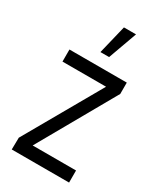

<svg xmlns="http://www.w3.org/2000/svg" viewBox="-185 -793 725 861"><g transform="rotate(30 177.5 -363.0)"><path d="M155.3 -577.1 191.4 -725.6H253.9L200.2 -577.1ZM29.3 0 30.3 -61.5 254.9 -455.1H29.3V-517.6H326.2V-459L101.6 -62.5H326.2V0Z"/></g></svg>

Font: Post No Bills Jaffna Medium
Style: Regular
Weight: 500
Designer: Kosala Senevirathne, Siva Puranthara, Lasantha Premarathna, Tharique Azeez
Foundry: Mooniak
Version: Version 1.220 ; ttfautohint (v1.6)